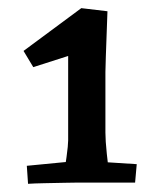

<svg xmlns="http://www.w3.org/2000/svg" viewBox="-20 -776 387 469"><path d="M48.5 -327 45.5 -371 179.7 -384 133.9 -338.5Q138.5 -363 142.5 -392.3Q146.5 -421.5 146.5 -433.1V-677.1L183.4 -651.1L61.3 -612L37.5 -651.6L178.6 -756.1L242.5 -748.5Q241.5 -723.2 240.5 -692.9Q239.5 -662.6 238.5 -637.2Q237.5 -611.7 237.5 -600.1V-452.1Q237.5 -432.8 240.9 -400.3Q244.4 -367.8 248.4 -338.5L204.5 -382L314 -375L310 -330H169.4Q162.1 -330 138 -329.5Q113.9 -329 88 -328.5Q62.1 -328 48.5 -327Z"/></svg>

Font: Andada Pro
Style: Regular
Weight: 400
Designer: Carolina Giovagnoli
Foundry: Huerta Tipografica
Version: Version 3.003